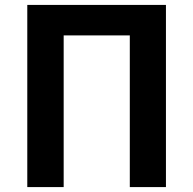

<svg xmlns="http://www.w3.org/2000/svg" viewBox="-20 -761 787 781"><path d="M91 -741H655V0H508V-617H239V0H91Z"/></svg>

Font: Merged Yaku Han JP
Style: Bold
Weight: 700
Designer: Ryoko NISHIZUKA 西塚涼子 (kana, bopomofo & ideographs); Paul D. Hunt (Latin, Greek & Cyrillic); Sandoll Communications 산돌커뮤니
Foundry: Adobe
Version: Version 2.004